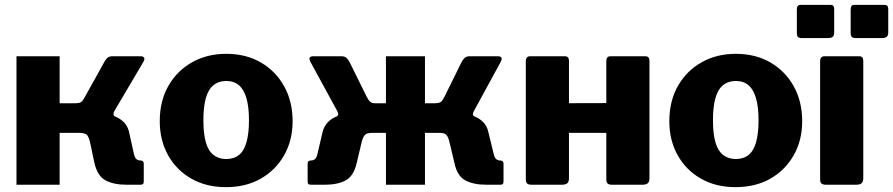

<svg xmlns="http://www.w3.org/2000/svg" viewBox="-20 -762 3684 792"><path d="M48 0V-530H226V-336H316L390 -296Q441 -292 472.5 -272.5Q504 -253 512 -219L532 -129Q536 -111 543 -105.5Q550 -100 559 -100Q573 -100 573 -87V-14Q573 -6 570 -3Q567 0 559 0H502Q448 0 414.5 -18.5Q381 -37 369 -92L353 -168Q346 -202 335.5 -208Q325 -214 305 -214H226V0ZM286 -265V-336Q309 -336 316 -342Q323 -348 330 -362L409 -504Q415 -516 422.5 -523Q430 -530 444 -530H559Q571 -530 574.5 -524Q578 -518 571 -506L453 -306Q448 -298 448 -291.5Q448 -285 455 -281Z M912 10Q831 10 769.5 -25Q708 -60 673.5 -121.5Q639 -183 639 -262Q639 -346 675 -408.5Q711 -471 773 -505.5Q835 -540 913 -540Q995 -540 1056.5 -504Q1118 -468 1152.5 -405.5Q1187 -343 1187 -262Q1187 -183 1152 -121.5Q1117 -60 1055.5 -25Q994 10 912 10ZM913 -106Q945 -106 966 -123Q987 -140 997 -176Q1007 -212 1007 -266Q1007 -321 996.5 -357Q986 -393 965.5 -410.5Q945 -428 913 -428Q882 -428 860.5 -410.5Q839 -393 829 -357Q819 -321 819 -266Q819 -211 829 -175.5Q839 -140 860.5 -123Q882 -106 913 -106Z M1263 0Q1255 0 1252 -3Q1249 -6 1249 -14V-87Q1249 -100 1263 -100Q1272 -100 1279 -105.5Q1286 -111 1290 -129L1311 -219Q1317 -242 1333 -258.5Q1349 -275 1374.5 -284Q1400 -293 1433 -296L1507 -336H1572V-530H1733V-336H1799L1873 -296Q1906 -293 1931.5 -284Q1957 -275 1973 -258.5Q1989 -242 1994 -219L2016 -129Q2020 -111 2027 -105.5Q2034 -100 2043 -100Q2057 -100 2057 -87V-14Q2057 -6 2054 -3Q2051 0 2043 0H1986Q1932 0 1898.5 -18.5Q1865 -37 1854 -92L1836 -168Q1831 -191 1825 -200.5Q1819 -210 1810 -212Q1801 -214 1788 -214H1733V0H1572V-214H1518Q1506 -214 1497 -212Q1488 -210 1481.5 -200.5Q1475 -191 1470 -168L1452 -92Q1440 -37 1407 -18.5Q1374 0 1320 0ZM1527 -265 1368 -281Q1375 -285 1375 -291.5Q1375 -298 1370 -306L1261 -506Q1248 -530 1273 -530H1388Q1402 -530 1409.5 -523Q1417 -516 1423 -504L1493 -362Q1500 -348 1507.5 -342Q1515 -336 1527 -336ZM1769 -265V-336Q1792 -336 1799 -342Q1806 -348 1813 -362L1883 -504Q1889 -516 1896.5 -523Q1904 -530 1918 -530H2033Q2058 -530 2045 -506L1936 -306Q1925 -288 1938 -281Z M2327 -511V-27Q2327 -12 2320 -6Q2313 0 2297 0H2173Q2159 0 2154 -5.5Q2149 -11 2149 -23V-509Q2149 -530 2167 -530H2310Q2327 -530 2327 -511ZM2659 -511V-27Q2659 -12 2652 -6Q2645 0 2629 0H2505Q2491 0 2486 -5.5Q2481 -11 2481 -23V-509Q2481 -530 2498 -530H2642Q2659 -530 2659 -511ZM2195 -214Q2173 -214 2173 -234V-318Q2173 -336 2193 -336L2568 -337Q2588 -337 2588 -319V-234Q2588 -214 2566 -214Z M3014 10Q2933 10 2871.5 -25Q2810 -60 2775.5 -121.5Q2741 -183 2741 -262Q2741 -346 2777 -408.5Q2813 -471 2875 -505.5Q2937 -540 3015 -540Q3097 -540 3158.5 -504Q3220 -468 3254.5 -405.5Q3289 -343 3289 -262Q3289 -183 3254 -121.5Q3219 -60 3157.5 -25Q3096 10 3014 10ZM3015 -106Q3047 -106 3068 -123Q3089 -140 3099 -176Q3109 -212 3109 -266Q3109 -321 3098.5 -357Q3088 -393 3067.5 -410.5Q3047 -428 3015 -428Q2984 -428 2962.5 -410.5Q2941 -393 2931 -357Q2921 -321 2921 -266Q2921 -211 2931 -175.5Q2941 -140 2962.5 -123Q2984 -106 3015 -106Z M3541 -27Q3541 -12 3534 -6Q3527 0 3511 0H3387Q3373 0 3368 -5.5Q3363 -11 3363 -23V-509Q3363 -530 3381 -530H3524Q3541 -530 3541 -511ZM3421 -725V-628Q3421 -615 3415 -610Q3409 -605 3395 -605H3287Q3275 -605 3271 -610Q3267 -615 3267 -626V-723Q3267 -742 3282 -742H3406Q3421 -742 3421 -725ZM3644 -725V-628Q3644 -615 3637.5 -610Q3631 -605 3617 -605H3510Q3498 -605 3493.5 -610Q3489 -615 3489 -626V-723Q3489 -742 3504 -742H3629Q3644 -742 3644 -725Z"/></svg>

Font: Libre Franklin ExtraBold
Style: Regular
Weight: 800
Designer: Pablo Impallari, Rodrigo Fuenzalida, Nhung Nguyen
Foundry: Impallari Type
Version: Version 3.000